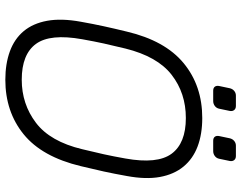

<svg xmlns="http://www.w3.org/2000/svg" viewBox="-110 -762 883 702"><g transform="rotate(90 331.0 -411.5)"><path d="M272 10Q214 10 168.5 -6.5Q123 -23 94.5 -57Q66 -91 56.5 -143Q47 -195 60 -266Q68 -311 76.5 -350Q85 -389 96 -434Q129 -574 211.5 -642Q294 -710 412 -710Q471 -710 516 -693Q561 -676 589.5 -641.5Q618 -607 627.5 -555.5Q637 -504 624 -434Q616 -389 607.5 -350Q599 -311 588 -266Q554 -124 471.5 -57Q389 10 272 10ZM272 -50Q361 -50 429.5 -102Q498 -154 526 -271Q537 -316 544.5 -350Q552 -384 560 -429Q581 -546 542.5 -598Q504 -650 412 -650Q321 -650 254 -598Q187 -546 158 -429Q147 -384 139.5 -350Q132 -316 124 -271Q103 -154 141 -102Q179 -50 272 -50ZM495 -750Q485 -750 480.5 -756Q476 -762 478 -772L486 -810Q488 -820 495.5 -826.5Q503 -833 513 -833H551Q561 -833 566 -826.5Q571 -820 569 -810L561 -772Q559 -762 551 -756Q543 -750 533 -750ZM312 -750Q302 -750 297.5 -756Q293 -762 295 -772L303 -810Q305 -820 312.5 -826.5Q320 -833 330 -833H368Q378 -833 383 -826.5Q388 -820 386 -810L378 -772Q376 -762 368 -756Q360 -750 350 -750Z"/></g></svg>

Font: Rubik Light
Style: Italic
Weight: 300
Italic angle: -12°
Designer: Hubert and Fischer
Foundry: Hubert and Fischer
Version: Version 2.300;gftools[0.9.30]